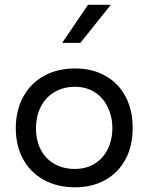

<svg xmlns="http://www.w3.org/2000/svg" viewBox="-20 -775 626 807"><path d="M46.4 -235.8Q46.4 -310.5 77.4 -367.7Q108.4 -424.8 164.8 -456.1Q221.2 -487.3 295.4 -487.3Q368.2 -487.3 423.3 -456.1Q478.5 -424.8 508.3 -367.9Q538.1 -311 537.6 -235.8Q537.6 -161.6 507.6 -105.5Q477.5 -49.3 422.6 -18.6Q367.7 12.2 295.4 12.2Q221.2 12.2 164.8 -18.6Q108.4 -49.3 77.4 -105.7Q46.4 -162.1 46.4 -235.8ZM452.6 -235.8Q451.7 -287.6 431.6 -327.1Q411.6 -366.7 376.5 -388.4Q341.3 -410.2 295.4 -410.2Q246.6 -410.2 209.2 -388.2Q171.9 -366.2 151.6 -326.7Q131.3 -287.1 131.3 -234.9Q131.3 -184.1 151.6 -145.5Q171.9 -106.9 209 -85.9Q246.1 -64.9 295.4 -64.9Q341.3 -64.9 376.7 -86.2Q412.1 -107.4 431.9 -146.2Q451.7 -185.1 452.6 -235.8ZM350.1 -754.9H445.8L317.9 -594.7H241.2Z"/></svg>

Font: Selawik
Style: Regular
Weight: 400
Designer: Aaron Bell
Foundry: Microsoft Corporation
Version: Version 1.01